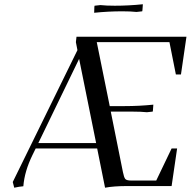

<svg xmlns="http://www.w3.org/2000/svg" viewBox="-20 -875 905 903"><path d="M40 -19 344.2 -639.2 336.9 -676.8 339.8 -702.1H856.9L831.1 -524.9H807.1L776.9 -676.8H435.1L496.1 -376H566.9Q634.8 -376 701.2 -382.8L699.2 -355L698.2 -350.1L670.9 -347.2Q644 -350.1 601.1 -350.1H501L558.1 -65.9Q563 -41 569.1 -33.4Q575.2 -25.9 597.2 -25.9H714.8L787.1 -176.8H813L787.1 0H580.1Q515.1 0 474.1 7.8L437 -176.8H147.9L132.8 -146Q95.2 -69.3 89.8 1Q71.8 2.4 46.9 7.8ZM160.2 -202.1H432.1L352.1 -598.1ZM422.9 -814.9 423.8 -842.8 424.8 -848.1 452.1 -851.1Q479 -848.1 520 -848.1Q585 -848.1 651.9 -855L649.9 -827.1L648.9 -821.8L622.1 -818.8Q595.2 -821.8 555.2 -821.8Q489.3 -821.8 422.9 -814.9Z"/></svg>

Font: Dihjauti S
Style: Bold Italic
Weight: 700
Italic angle: -9°
Designer: T. Christopher White
Version: Version 3.0.0